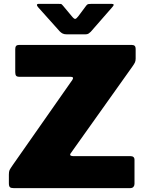

<svg xmlns="http://www.w3.org/2000/svg" viewBox="-20 -975 754 995"><path d="M52 0Q37 0 31.5 -5Q26 -10 26 -25V-70Q26 -86 29.5 -93.5Q33 -101 47 -121L355 -561Q365 -577 346 -577H81Q68 -577 63.5 -582.5Q59 -588 59 -601V-721Q59 -742 77 -742H664Q683 -742 683 -722V-671Q683 -660 679.5 -652Q676 -644 666 -630L346 -180Q341 -172 346 -169Q351 -166 358 -166H655Q677 -166 677 -147V-22Q677 -13 671.5 -6.5Q666 0 653 0H52ZM427 -946Q432 -953 438.5 -954Q445 -955 454 -955H559Q578 -955 561 -937L450 -810Q445 -805 439 -801Q433 -797 422 -797H327Q313 -797 305 -801Q297 -805 290 -812L178 -937Q171 -945 171.5 -950Q172 -955 181 -955H280Q290 -955 295 -954.5Q300 -954 306 -946L352 -891Q364 -876 370 -877Q376 -878 386 -891Z"/></svg>

Font: Libre Franklin Black
Style: Regular
Weight: 900
Designer: Pablo Impallari, Rodrigo Fuenzalida, Nhung Nguyen
Foundry: Impallari Type
Version: Version 3.000